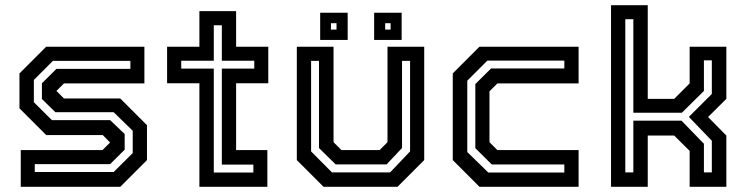

<svg xmlns="http://www.w3.org/2000/svg" viewBox="-20 -720 2882 740"><path d="M60 0V-141.5H375L405.5 -172V-169.5L376 -199.5H158L55 -302.5V-437L158 -540H536.5V-398.5H226.5L196 -368V-371L226.5 -340.5H443.5L546.5 -237.5V-103L443.5 0ZM114 -57H418L491.5 -130V-216L418 -287.5H193.5L141.5 -338.5V-399L197.5 -454.5H482.5V-485.5H184L110.5 -412V-326L180 -257H404.5L460.5 -203.5V-143L404.5 -87.5H114Z M748.5 0V-399H624V-540H748.5V-677H890V-540H1014V-399H890V-141.5H1010.5V0ZM804 -55H956.5V-85.5H835V-455.5H960V-486H835V-622.5H804V-486H678.5V-455.5H804Z M1227 0 1124 -103V-540H1265.5V-172L1296 -141.5H1443L1473.5 -172V-540H1615V-103L1512 0ZM1259.5 -55.5H1483.5L1560.5 -136.5V-485.5H1529.5V-149.5L1470 -86.5H1273.5L1209.5 -149.5V-485.5H1179V-136.5ZM1422 -566V-671H1528V-566ZM1214 -566V-671H1320V-566ZM1255.5 -606H1277V-630.5H1255.5ZM1464.5 -606H1485.5V-630.5H1464.5Z M1828 0 1725 -103V-437L1828 -540H2210V-398.5H1897L1866.5 -368V-172L1897 -141.5H2210V0ZM1862 -55H2155V-86H1875.5L1812 -149V-396L1872.5 -456H2155V-486.5H1858.5L1781 -409V-134Z M2335 0V-700H2476.5V-339H2578.5L2638 -398.5V-540H2779.5V-339L2709 -269L2779.5 -197.5V0H2638V-138.5L2578.5 -197.5H2476.5V0ZM2390 -55.5H2421V-255H2606.5L2693 -166V-55.5H2723.5V-177.5L2635 -269.5L2723.5 -358V-487.5H2693V-369.5L2608 -285.5H2421V-646H2390Z"/></svg>

Font: Tourney SemiBold
Style: Regular
Weight: 600
Version: Version 1.015